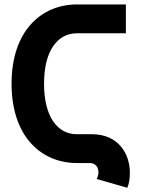

<svg xmlns="http://www.w3.org/2000/svg" viewBox="-20 -743 644 875"><path d="M330.1 -591.3H553.7V-722.7H330.1C171.4 -722.7 32.7 -605.5 32.7 -361.3C32.7 -117.2 171.4 0 330.1 0H388.2C414.1 0 428.7 16.6 428.7 43.5C428.7 52.2 424.3 65.9 420.9 72.8L560.1 112.8C568.4 92.8 571.8 74.2 571.8 43.5C571.8 -41.5 520 -130.9 399.9 -131.3H330.1C243.7 -131.3 180.7 -208.5 180.7 -361.3C180.7 -514.2 243.7 -591.3 330.1 -591.3Z"/></svg>

Font: Giphurs ExtraBold
Style: Regular
Weight: 800
Version: Version 1.000